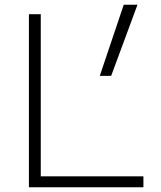

<svg xmlns="http://www.w3.org/2000/svg" viewBox="-20 -790 680 810"><path d="M102 0V-730H152V-46H585V0ZM401 -470 502 -770H560L449 -470Z"/></svg>

Font: M PLUS 2 Light
Style: Regular
Weight: 300
Designer: Coji Morishita
Foundry: UNDERFOREST DESIGN
Version: Version 1.001